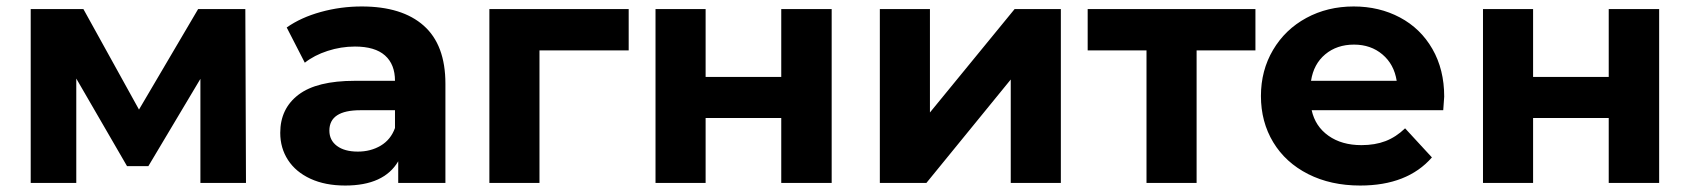

<svg xmlns="http://www.w3.org/2000/svg" viewBox="-20 -566 5227 594"><path d="M600 0V-322L439 -52H373L216 -323V0H75V-538H238L410 -227L593 -538H739L741 0Z M1358 -307V0H1212V-67Q1168 8 1048 8Q986 8 940.5 -13Q895 -34 871 -71Q847 -108 847 -155Q847 -230 903.5 -273Q960 -316 1078 -316H1202Q1202 -367 1171 -394.5Q1140 -422 1078 -422Q1035 -422 993.5 -408.5Q952 -395 923 -372L867 -481Q911 -512 972.5 -529Q1034 -546 1099 -546Q1224 -546 1291 -486.5Q1358 -427 1358 -307ZM1202 -170V-225H1095Q999 -225 999 -162Q999 -132 1022.5 -114.5Q1046 -97 1087 -97Q1127 -97 1158 -115.5Q1189 -134 1202 -170Z M1925 -410H1649V0H1494V-538H1925Z M2008 -538H2163V-328H2397V-538H2553V0H2397V-201H2163V0H2008Z M2702 -538H2857V-218L3119 -538H3262V0H3107V-320L2846 0H2702Z M3864 -410H3682V0H3527V-410H3345V-538H3864Z M4445 -225H4038Q4049 -175 4090 -146Q4131 -117 4192 -117Q4234 -117 4266.5 -129.5Q4299 -142 4327 -169L4410 -79Q4334 8 4188 8Q4097 8 4027 -27.5Q3957 -63 3919 -126Q3881 -189 3881 -269Q3881 -348 3918.5 -411.5Q3956 -475 4021.5 -510.5Q4087 -546 4168 -546Q4247 -546 4311 -512Q4375 -478 4411.5 -414.5Q4448 -351 4448 -267Q4448 -264 4445 -225ZM4036 -316H4301Q4293 -367 4257 -397.5Q4221 -428 4169 -428Q4116 -428 4080 -398Q4044 -368 4036 -316Z M4568 -538H4723V-328H4957V-538H5113V0H4957V-201H4723V0H4568Z"/></svg>

Font: APTA Sans Regular
Style: Bold Italic
Weight: 700
Version: Version 7.200